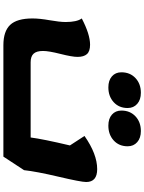

<svg xmlns="http://www.w3.org/2000/svg" viewBox="121 -948 852 1134"><g transform="rotate(90 547.0 -381.0)"><path d="M722 -595Q681 -595 657 -616Q633 -637 633 -672Q633 -723 667 -755Q701 -787 754 -787Q795 -787 819.5 -765.5Q844 -744 844 -709Q844 -658 809.5 -626.5Q775 -595 722 -595ZM496 -595Q455 -595 431 -616Q407 -637 407 -672Q407 -723 441 -755Q475 -787 528 -787Q569 -787 593.5 -765.5Q618 -744 618 -709Q618 -658 583.5 -626.5Q549 -595 496 -595ZM247 25Q165 25 127 -15Q89 -55 89 -147Q89 -189 99.5 -248.5Q110 -308 110 -343Q110 -409 89 -438Q183 -487 244 -487Q283 -487 299.5 -468.5Q316 -450 316 -413Q316 -381 298.5 -312Q281 -243 281 -209Q281 -171 297 -153.5Q313 -136 348 -136H792Q801 -207 839 -368L783 -454Q890 -529 979 -529Q1055 -529 1055 -464Q1055 -434 1024 -302Q993 -170 985 -97L905 25Z"/></g></svg>

Font: Lemonada
Style: Bold
Weight: 700
Designer: Mohamed Gaber (Arabic), Eduardo Tunni (Latin)
Foundry: Kief Type Foundry
Version: Version 4.004